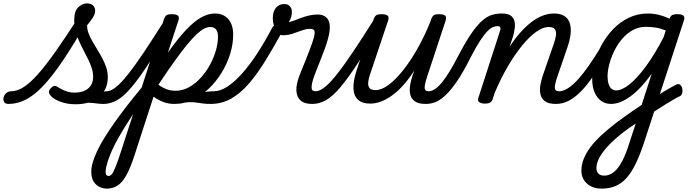

<svg xmlns="http://www.w3.org/2000/svg" viewBox="-231 -599 4117 1138"><path d="M-181 17Q-200 17 -206.5 5.5Q-213 -6 -210 -20.5Q-207 -35 -195 -46.5Q-183 -58 -164 -58Q-131 -58 -93.5 -81Q-56 -104 -9.5 -155.5Q37 -207 97.5 -292.5Q158 -378 238 -503L286 -475Q207 -337 143.5 -242.5Q80 -148 26 -91Q-28 -34 -78 -8.5Q-128 17 -181 17ZM216 19Q167 19 127.5 4Q88 -11 73 -28Q58 -44 59 -55.5Q60 -67 73 -79Q85 -91 94.5 -90Q104 -89 120 -78Q137 -67 160.5 -58.5Q184 -50 211 -50Q263 -50 292 -75Q321 -100 321 -144Q321 -169 313 -194.5Q305 -220 292 -246Q279 -272 265 -299Q251 -326 238 -355Q225 -384 217 -415.5Q209 -447 209 -481Q209 -534 233.5 -556.5Q258 -579 285 -579Q308 -579 320.5 -566.5Q333 -554 333 -535Q333 -515 317.5 -492Q302 -469 285 -449Q285 -425 294 -401.5Q303 -378 317 -353.5Q331 -329 346.5 -304Q362 -279 376 -252.5Q390 -226 399 -198.5Q408 -171 408 -141Q408 -69 356.5 -25Q305 19 216 19ZM383 17Q362 17 341 14Q320 11 296.5 10Q273 9 243 15L255 -8Q292 -24 321 -35Q350 -46 370.5 -52Q391 -58 401 -58Q410 -58 413 -46.5Q416 -35 413.5 -20.5Q411 -6 403 5.5Q395 17 383 17Z M383 17Q369 17 362 5.5Q355 -6 356.5 -20.5Q358 -35 369 -46.5Q380 -58 401 -58Q425 -58 455.5 -82Q486 -106 527 -157.5Q568 -209 624 -292.5Q680 -376 755 -495Q764 -509 778.5 -507Q793 -505 802 -494Q811 -483 803 -470Q718 -326 656.5 -231.5Q595 -137 549 -82.5Q503 -28 463.5 -5.5Q424 17 383 17Z M1016 17Q990 17 969.5 14Q949 11 930 8.5Q911 6 889.5 6.5Q868 7 839 15L844 -20Q865 -29 891.5 -36Q918 -43 945 -48Q972 -53 995.5 -55.5Q1019 -58 1035 -58Q1044 -58 1047 -46.5Q1050 -35 1047 -20.5Q1044 -6 1036 5.5Q1028 17 1016 17ZM402 519Q383 519 361.5 510Q340 501 325 479Q310 457 310 418Q310 393 319 362.5Q328 332 345.5 295Q363 258 389 216Q415 174 448.5 126.5Q482 79 522 27.5Q562 -24 608 -79L740 -483Q747 -503 756.5 -509Q766 -515 785 -515Q816 -515 824.5 -505.5Q833 -496 826 -476L764 -287Q823 -370 871 -421Q919 -472 961 -495.5Q1003 -519 1043 -519Q1093 -519 1122 -486Q1151 -453 1151 -393Q1151 -337 1133 -279Q1115 -221 1082.5 -168Q1050 -115 1006.5 -73.5Q963 -32 911 -7.5Q859 17 803 17Q766 17 735.5 5Q705 -7 679 -26L566 322Q541 399 516.5 442Q492 485 464 502Q436 519 402 519ZM395 421Q395 433 399.5 438.5Q404 444 413 444Q420 444 427 438.5Q434 433 441.5 418Q449 403 460 374.5Q471 346 486 299L558 77Q532 116 509.5 152.5Q487 189 468.5 222Q450 255 436.5 284.5Q423 314 414 339Q405 364 400 384.5Q395 405 395 421ZM708 -97Q732 -79 757 -70Q782 -61 809 -61Q851 -61 889 -82Q927 -103 958.5 -137.5Q990 -172 1013 -214Q1036 -256 1048.5 -299.5Q1061 -343 1061 -381Q1061 -410 1049.5 -424.5Q1038 -439 1015 -439Q998 -439 978.5 -429Q959 -419 934 -395.5Q909 -372 876.5 -332.5Q844 -293 802.5 -235Q761 -177 708 -97Z M1017 17Q998 17 991.5 5.5Q985 -6 988.5 -20.5Q992 -35 1004 -46.5Q1016 -58 1035 -58Q1074 -58 1116.5 -85.5Q1159 -113 1204 -163.5Q1249 -214 1294 -283Q1339 -352 1382 -434Q1387 -445 1400.5 -449.5Q1414 -454 1427.5 -452Q1441 -450 1447.5 -442Q1454 -434 1446 -419Q1394 -324 1345 -244Q1296 -164 1246 -105.5Q1196 -47 1140 -15Q1084 17 1017 17Z M1621 17Q1577 17 1556 1Q1535 -15 1529 -40Q1523 -65 1527.5 -91.5Q1532 -118 1539 -138Q1543 -150 1554 -177Q1565 -204 1579 -238.5Q1593 -273 1606.5 -309Q1620 -345 1629 -375Q1637 -405 1632.5 -416.5Q1628 -428 1607 -428Q1584 -428 1558 -418.5Q1532 -409 1504 -399.5Q1476 -390 1445 -390Q1427 -390 1414 -405Q1401 -420 1393.5 -443.5Q1386 -467 1386 -493Q1386 -514 1393 -532.5Q1400 -551 1415.5 -563Q1431 -575 1455 -575Q1475 -575 1487 -562Q1499 -549 1499 -529Q1499 -516 1495.5 -500.5Q1492 -485 1481 -469Q1490 -469 1507.5 -475.5Q1525 -482 1548.5 -491Q1572 -500 1598.5 -506.5Q1625 -513 1651 -513Q1682 -513 1700.5 -498Q1719 -483 1723 -452.5Q1727 -422 1714 -373Q1707 -345 1693.5 -308.5Q1680 -272 1665.5 -235.5Q1651 -199 1639.5 -169.5Q1628 -140 1624 -126Q1615 -96 1616 -77Q1617 -58 1640 -58Q1654 -58 1660.5 -46.5Q1667 -35 1665.5 -20.5Q1664 -6 1653 5.5Q1642 17 1621 17Z M1621 17Q1607 17 1600 5.5Q1593 -6 1594.5 -20.5Q1596 -35 1607 -46.5Q1618 -58 1639 -58Q1663 -58 1693.5 -82Q1724 -106 1765 -157.5Q1806 -209 1862 -292.5Q1918 -376 1993 -495Q2002 -509 2016.5 -507Q2031 -505 2040 -494Q2049 -483 2041 -470Q1956 -326 1894.5 -231.5Q1833 -137 1787 -82.5Q1741 -28 1701.5 -5.5Q1662 17 1621 17Z M1963 15Q1917 15 1891.5 -7.5Q1866 -30 1864 -74.5Q1862 -119 1883 -183L1983 -483Q1990 -503 1999.5 -509Q2009 -515 2028 -515Q2059 -515 2067.5 -505.5Q2076 -496 2069 -476L1963 -160Q1954 -135 1951.5 -113Q1949 -91 1958.5 -78Q1968 -65 1995 -65Q2030 -65 2071 -95Q2112 -125 2155.5 -179Q2199 -233 2241 -306.5Q2283 -380 2319 -468L2324 -483Q2331 -503 2340.5 -509Q2350 -515 2369 -515Q2400 -515 2408.5 -505.5Q2417 -496 2410 -476L2302 -149Q2285 -97 2286 -77.5Q2287 -58 2310 -58Q2324 -58 2331 -46.5Q2338 -35 2336.5 -20.5Q2335 -6 2324 5.5Q2313 17 2292 17Q2248 17 2226.5 0.5Q2205 -16 2200 -41.5Q2195 -67 2200 -95.5Q2205 -124 2213 -148L2224 -180Q2194 -133 2162 -97Q2130 -61 2096.5 -36Q2063 -11 2029.5 2Q1996 15 1963 15Z M2294 17Q2278 17 2273.5 5.5Q2269 -6 2273.5 -20.5Q2278 -35 2288 -46.5Q2298 -58 2310 -58Q2328 -58 2348.5 -72Q2369 -86 2390.5 -113Q2412 -140 2435.5 -178.5Q2459 -217 2484 -266Q2529 -352 2564.5 -403Q2600 -454 2630 -479Q2660 -504 2687.5 -511.5Q2715 -519 2743 -519Q2753 -519 2756 -507.5Q2759 -496 2755 -481.5Q2751 -467 2741.5 -455.5Q2732 -444 2717 -444Q2706 -444 2691.5 -438.5Q2677 -433 2658.5 -414.5Q2640 -396 2615.5 -359Q2591 -322 2559 -260Q2512 -166 2473 -110.5Q2434 -55 2402 -27.5Q2370 0 2343.5 8.5Q2317 17 2294 17Z M3064 17Q3020 17 2998.5 0.5Q2977 -16 2972 -41.5Q2967 -67 2972 -95.5Q2977 -124 2985 -148L3053 -344Q3062 -370 3064.5 -391.5Q3067 -413 3057.5 -426Q3048 -439 3020 -439Q2987 -439 2946.5 -410Q2906 -381 2863.5 -329Q2821 -277 2779 -205.5Q2737 -134 2701 -48L2689 -11Q2685 2 2674.5 8.5Q2664 15 2641 15Q2625 15 2611.5 8Q2598 1 2604 -18L2734 -420Q2737 -430 2733.5 -437Q2730 -444 2718 -444Q2706 -444 2701.5 -455.5Q2697 -467 2700 -481.5Q2703 -496 2714 -507.5Q2725 -519 2743 -519Q2780 -519 2797.5 -505.5Q2815 -492 2819 -470.5Q2823 -449 2819 -425Q2815 -401 2809 -381L2789 -321Q2820 -369 2852.5 -405.5Q2885 -442 2918 -467.5Q2951 -493 2985 -506Q3019 -519 3053 -519Q3099 -519 3124 -496.5Q3149 -474 3152 -430Q3155 -386 3133 -321L3074 -149Q3056 -97 3057.5 -77.5Q3059 -58 3083 -58Q3097 -58 3103.5 -46.5Q3110 -35 3108.5 -20.5Q3107 -6 3096 5.5Q3085 17 3064 17Z M3064 17Q3050 17 3043 5.5Q3036 -6 3037.5 -20.5Q3039 -35 3050 -46.5Q3061 -58 3082 -58Q3108 -58 3137 -77Q3166 -96 3196.5 -130Q3227 -164 3259 -210Q3291 -256 3324 -310Q3332 -323 3346 -321Q3360 -319 3369 -308.5Q3378 -298 3370 -285Q3327 -210 3288.5 -153Q3250 -96 3213.5 -58.5Q3177 -21 3140.5 -2Q3104 17 3064 17Z M3628 -7Q3648 -21 3668 -33.5Q3688 -46 3707 -58Q3726 -70 3743.5 -79.5Q3761 -89 3776 -97Q3791 -104 3800 -97Q3809 -90 3812.5 -75.5Q3816 -61 3812.5 -47.5Q3809 -34 3799 -29Q3778 -19 3756 -6Q3734 7 3710.5 21.5Q3687 36 3663 51.5Q3639 67 3615 83ZM3335 519Q3282 519 3248.5 489.5Q3215 460 3215 413Q3215 378 3228.5 343.5Q3242 309 3268 274Q3294 239 3333.5 202.5Q3373 166 3425 126Q3451 107 3474.5 90Q3498 73 3522 56.5Q3546 40 3572 23L3632 -163Q3589 -102 3546.5 -62Q3504 -22 3465 -2.5Q3426 17 3391 17Q3357 17 3332 -1Q3307 -19 3293 -52Q3279 -85 3279 -130Q3279 -176 3293 -229Q3307 -282 3335 -333Q3363 -384 3403 -426Q3443 -468 3495.5 -493.5Q3548 -519 3611 -519Q3631 -519 3652 -515.5Q3673 -512 3695 -505Q3717 -498 3737 -488L3740 -494Q3745 -506 3755 -510.5Q3765 -515 3781 -515Q3812 -515 3820.5 -505.5Q3829 -496 3822 -476L3585 250Q3561 322 3536 373Q3511 424 3482 456.5Q3453 489 3416.5 504Q3380 519 3335 519ZM3350 442Q3380 442 3406 422Q3432 402 3455.5 358.5Q3479 315 3500 246L3537 133Q3523 142 3509 152Q3495 162 3481 172Q3467 182 3453 193Q3413 225 3384.5 254Q3356 283 3338.5 308Q3321 333 3312.5 355.5Q3304 378 3304 399Q3304 411 3309 421Q3314 431 3324.5 436.5Q3335 442 3350 442ZM3420 -63Q3455 -63 3500.5 -99.5Q3546 -136 3597.5 -206Q3649 -276 3702 -378L3715 -418Q3681 -432 3651.5 -436Q3622 -440 3597 -440Q3554 -440 3518.5 -420Q3483 -400 3455.5 -367.5Q3428 -335 3409 -295.5Q3390 -256 3380 -217Q3370 -178 3370 -146Q3370 -121 3376 -102Q3382 -83 3393.5 -73Q3405 -63 3420 -63Z"/></svg>

Font: Playwrite US Trad
Style: Regular
Weight: 400
Designer: Veronika Burian, José Scaglione
Foundry: TypeTogether
Version: Version 1.002